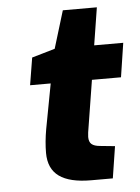

<svg xmlns="http://www.w3.org/2000/svg" viewBox="-51 -729 563 770"><g transform="rotate(-5 230.5 -344.5)"><path d="M114 -125Q114 -169 123 -220L157 -401H74L92 -511L185 -538L231 -689H368L344 -538H461L440 -401H323L294 -220Q288 -187 288 -174Q288 -154 298.5 -145Q309 -136 332 -134L392 -128L372 0H285Q199 0 156.5 -30.5Q114 -61 114 -125Z"/></g></svg>

Font: Exo ExtraBold
Style: Italic
Weight: 800
Italic angle: -9°
Designer: Natanael Gama
Foundry: Natanael Gama
Version: Version 1.500; ttfautohint (v1.6)